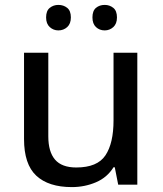

<svg xmlns="http://www.w3.org/2000/svg" viewBox="-20 -753 664 783"><path d="M540 -538V0H462L448 -71H443Q417 -29 371 -9.5Q325 10 273 10Q178 10 128 -36.5Q78 -83 78 -186V-538H177V-197Q177 -134 204.5 -102Q232 -70 291 -70Q377 -70 410 -119.5Q443 -169 443 -262V-538ZM168 -682Q168 -709 183 -721Q198 -733 218 -733Q239 -733 254 -721Q269 -709 269 -682Q269 -656 254 -642.5Q239 -629 218 -629Q198 -629 183 -642.5Q168 -656 168 -682ZM357 -682Q357 -709 371.5 -721Q386 -733 407 -733Q427 -733 442 -721Q457 -709 457 -682Q457 -656 442 -642.5Q427 -629 407 -629Q386 -629 371.5 -642.5Q357 -656 357 -682Z"/></svg>

Font: Noto Sans Sundanese Medium
Style: Regular
Weight: 500
Version: Version 2.003